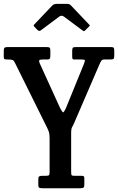

<svg xmlns="http://www.w3.org/2000/svg" viewBox="-20 -1000 627 1020"><path d="M183.5 -17V-46Q183.5 -59.5 188 -62.8Q192.5 -66 205.5 -66H223.5Q236.5 -66 240 -69.5Q243.5 -73 243.5 -86V-264.5Q243.5 -287 240 -298Q236.5 -309 230 -322L60 -665Q54.5 -677.5 47.8 -680.8Q41 -684 20.5 -684H17.5Q7.5 -684 3.8 -686.2Q0 -688.5 0 -698.5V-729Q0 -742 3.8 -746Q7.5 -750 20 -750H228Q240 -750 243.8 -746.5Q247.5 -743 247.5 -730.5V-705Q247.5 -692 244 -688Q240.5 -684 233 -684H207.5Q191.5 -684 188.8 -679.5Q186 -675 191 -663.5L300.5 -423.5Q312 -403 315.8 -403.2Q319.5 -403.5 330 -425L426.5 -662Q433 -678.5 429.8 -681.2Q426.5 -684 409.5 -684H372Q368 -684 365.8 -687Q363.5 -690 363.5 -702V-728.5Q363.5 -742 366.5 -746Q369.5 -750 382.5 -750H569.5Q581.5 -750 584.2 -746Q587 -742 587 -730V-704Q587 -690 582.8 -687Q578.5 -684 564.5 -684H533.5Q523.5 -684 518.8 -677.8Q514 -671.5 507.5 -656L375 -349Q369 -334.5 363.5 -325.5Q358 -316.5 358 -293.5V-86.5Q358 -72 360.8 -69Q363.5 -66 378 -66H412.5Q421.5 -66 424.8 -63.8Q428 -61.5 428 -52.5V-20Q428 -5.5 422.8 -2.8Q417.5 0 404.5 0H205.5Q194.5 0 189 -2.5Q183.5 -5 183.5 -17ZM178.5 -841.5 164 -856.5Q158.5 -862.5 158.5 -864.5Q158.5 -866.5 164 -872L258 -971Q266 -979.5 284.5 -979.5H334Q344 -979.5 348.2 -977.5Q352.5 -975.5 357 -971L453 -870Q457 -866.5 457 -864.8Q457 -863 453 -859L433.5 -839.5Q428 -834 426 -834.2Q424 -834.5 417.5 -839L320 -911.5Q307 -921 295 -912L196.5 -838.5Q188 -832 178.5 -841.5Z"/></svg>

Font: Besley* Condensed Medium
Style: Regular
Weight: 500
Width: 3
Designer: Owen Earl
Foundry: indestructible type*
Version: Version 3.000; ttfautohint (v1.8.3)